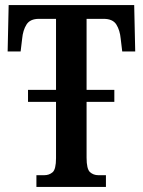

<svg xmlns="http://www.w3.org/2000/svg" viewBox="-20 -734 561 754"><path d="M123 0V-46H154Q173 -46 186.5 -57.5Q200 -69 200 -113V-334H90V-381H200V-660H133Q98 -660 84 -637.5Q70 -615 67 -582L61 -532H10L14 -714H507L511 -532H460L454 -582Q451 -615 437 -637.5Q423 -660 387 -660H320V-381H429V-334H320V-115Q320 -70 333.5 -58Q347 -46 366 -46H396V0Z"/></svg>

Font: Noto Serif ExtraCondensed SemiBold
Style: Regular
Weight: 600
Width: 2
Designer: Monotype Design Team
Foundry: Monotype Imaging Inc.
Version: Version 2.015; ttfautohint (v1.8.4.7-5d5b)